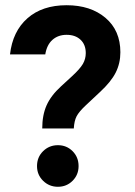

<svg xmlns="http://www.w3.org/2000/svg" viewBox="-20 -705 517 735"><path d="M141.7 -213.3Q141.7 -264.2 158.3 -301.7Q175 -339.2 213.3 -374.2L255.8 -413.3Q285.8 -440.8 297.1 -460Q308.3 -479.2 308.3 -501.7Q308.3 -534.2 288.3 -552.9Q268.3 -571.7 235 -571.7Q202.5 -571.7 180.8 -552.5Q159.2 -533.3 153.3 -496.7H18.3Q28.3 -585 85 -635Q141.7 -685 235 -685Q326.7 -685 383.8 -636.7Q440.8 -588.3 440.8 -505Q440.8 -462.5 422.9 -427.1Q405 -391.7 362.5 -352.5L308.3 -301.7Q282.5 -277.5 273.3 -260Q264.2 -242.5 262.5 -213.3ZM201.7 10Q168.3 10 145 -12.9Q121.7 -35.8 121.7 -69.2Q121.7 -103.3 145 -126.3Q168.3 -149.2 201.7 -149.2Q235 -149.2 257.9 -126.3Q280.8 -103.3 280.8 -69.2Q280.8 -35.8 257.9 -12.9Q235 10 201.7 10Z"/></svg>

Font: Funnel Sans
Style: Bold
Weight: 700
Designer: NORD ID, Kristian Moeller
Foundry: Dicotype
Version: Version 1.000